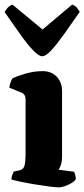

<svg xmlns="http://www.w3.org/2000/svg" viewBox="-34 -806 363 826"><path d="M218 0Q207 0 179 -3.5Q151 -7 117.5 -12.5Q84 -18 55.5 -24Q27 -30 15 -34Q15 -42 18.5 -52Q22 -62 25 -68L49 -73Q65 -76 70.5 -90.5Q76 -105 76 -153V-379Q76 -400 59 -407L6 -429Q8 -443 12.5 -454.5Q17 -466 21 -470Q38 -478 75 -489Q112 -500 149 -500Q187 -500 210 -476Q233 -452 233 -414V-133Q233 -112 228 -97Q223 -82 218 -76L285 -67Q287 -63 289.5 -54Q292 -45 292 -35Q285 -23 260.5 -11.5Q236 0 218 0ZM148 -564Q133 -564 108.5 -589.5Q84 -615 53 -658.5Q22 -702 -14 -754Q-10 -762 -1.5 -772Q7 -782 20 -786L149 -679L276 -786Q288 -783 296.5 -773Q305 -763 309 -755Q273 -703 242 -659.5Q211 -616 187 -590Q163 -564 148 -564Z"/></svg>

Font: Texturina 72pt Black
Style: Regular
Weight: 900
Designer: Guillermo Torres Carreño
Foundry: Omnibus-Type
Version: Version 1.002; ttfautohint (v1.8.3)